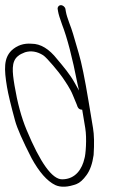

<svg xmlns="http://www.w3.org/2000/svg" viewBox="-45 -684 461 742"><path d="M190.4 -664C182.5 -664 176.6 -656.9 177.9 -649L179.4 -640C181.2 -629.3 186.4 -612.3 194.9 -589C214.8 -537.9 234.6 -461.6 254.5 -360C256.8 -348.7 258.7 -340 260.4 -334C257.6 -338.7 252.2 -348.2 244.2 -362.8C225.6 -396.7 200.6 -425.8 176.2 -455C144.9 -495 112 -515 77.2 -515C46.9 -517.5 21 -508.8 -0.4 -489C-30.6 -458.9 -29.6 -417.7 -17.9 -347.6C-13.4 -320.6 -3 -277.2 13.4 -217.1C21.2 -188.5 42.3 -140.5 76.8 -73C106.2 -19.3 136.6 15.4 168.2 31C189.9 41 217.5 39.7 251.1 27.1C263.3 22.5 276.2 10.9 289.6 -7.6C303.1 -26.1 312.2 -51.9 316.8 -85C319.6 -128.3 318.9 -163 314.5 -189L297.2 -293C282.7 -380.3 270.1 -441.7 259.6 -477C249 -512.3 241.6 -537.7 237.4 -553C230.3 -578.9 213.7 -614.1 209.4 -640L207.9 -649C206.6 -656.9 198.3 -664 190.4 -664ZM272.7 -260 284.5 -189C291.2 -148.9 286.1 -83.9 281.2 -71C273 -33.7 248.3 9 195 9C156.5 9 110.7 -54.7 57.7 -182C37.7 -230 22.2 -287.1 11.2 -353.2C2.1 -407.7 -1.3 -444.9 22.9 -466C33.7 -475.4 39.6 -476.4 51.7 -482C75 -489 98.2 -485.2 121.5 -470.7C136.4 -461.5 185.6 -401.2 195.7 -386C207.7 -368.1 226.3 -342.3 236.6 -316.2C243.2 -299.4 248.1 -287.7 251.2 -281L254.9 -271C258.1 -263.7 264 -260 272.7 -260Z"/></svg>

Font: MewTooHand
Style: CondLta
Weight: 400
Designer: Mew Too, Robert Jablonski
Version: Version 0.77